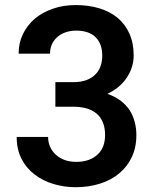

<svg xmlns="http://www.w3.org/2000/svg" viewBox="-20 -741 640 770"><path d="M202.1 -411.6V-313H274.4Q303.2 -313 326.7 -306.4Q350.1 -299.8 367.2 -285.6Q383.3 -272 392.3 -250.7Q401.4 -229.5 401.4 -199.7Q401.4 -174.3 393.8 -154.5Q386.2 -134.8 371.6 -121.6Q356.4 -106.9 334.7 -99.4Q313 -91.8 285.6 -91.8Q260.7 -91.8 240 -99.1Q219.2 -106.4 204.6 -120.1Q189.5 -133.3 181.2 -151.6Q172.9 -169.9 172.9 -191.9H46.9Q46.9 -141.6 66.4 -103.8Q85.9 -65.9 119.1 -41Q152.3 -15.6 195.1 -2.9Q237.8 9.8 283.2 9.8Q335 9.8 379.9 -4.2Q424.8 -18.1 457 -44.9Q489.7 -71.3 508.3 -110.4Q526.9 -149.4 526.9 -199.2Q526.9 -226.6 520.3 -251.7Q513.7 -276.9 500 -298.8Q485.8 -320.3 463.6 -337.2Q441.4 -354 410.6 -364.7Q437 -377 456.8 -394Q476.6 -411.1 489.7 -431.6Q502.9 -451.7 509.5 -473.9Q516.1 -496.1 516.1 -518.6Q516.1 -567.9 499.3 -605.7Q482.4 -643.6 451.7 -669.4Q420.9 -694.8 377.9 -707.8Q335 -720.7 283.2 -720.7Q234.4 -720.7 192.6 -706.3Q150.9 -691.9 120.1 -666.5Q89.4 -640.1 72 -604.5Q54.7 -568.8 54.7 -525.9H180.7Q180.7 -547.4 188.7 -564.5Q196.8 -581.5 211.4 -593.8Q225.1 -605.5 244.1 -611.8Q263.2 -618.2 285.6 -618.2Q311.5 -618.2 331.3 -611.3Q351.1 -604.5 363.8 -591.3Q377 -578.1 383.5 -559.6Q390.1 -541 390.1 -517.6Q390.1 -495.1 383.3 -475.8Q376.5 -456.5 363.3 -443.4Q349.1 -428.2 326.9 -419.9Q304.7 -411.6 274.4 -411.6Z"/></svg>

Font: Roboto Mono SemiBold
Style: Regular
Weight: 600
Monospace: yes
Designer: Google
Version: Version 3.000